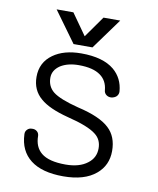

<svg xmlns="http://www.w3.org/2000/svg" viewBox="-82 -779 707 859"><g transform="rotate(10 271.0 -349.0)"><path d="M249 -539.1Q169.9 -539.1 121.1 -503.9Q69.3 -466.8 69.3 -401.4Q69.3 -340.8 112.3 -304.7Q151.4 -270.5 238.3 -248Q334 -224.6 369.1 -196.3Q398.4 -173.8 398.4 -133.8Q398.4 -90.8 364.3 -65.4Q328.1 -37.1 264.6 -37.1Q188.5 -37.1 154.3 -65.4Q122.1 -91.8 122.1 -142.6Q121.1 -156.2 111.3 -163.1Q102.5 -169.9 89.8 -168.9Q77.1 -168.9 69.3 -161.1Q59.6 -152.3 60.5 -138.7Q63.5 -63.5 115.2 -23.4Q167 16.6 263.7 16.6Q360.4 16.6 412.1 -27.3Q460 -67.4 460 -132.8Q460 -198.2 419.9 -235.4Q377.9 -275.4 275.4 -298.8Q191.4 -320.3 160.2 -344.7Q130.9 -368.2 130.9 -408.2Q130.9 -442.4 164.1 -464.8Q197.3 -485.4 247.1 -485.4Q312.5 -485.4 345.7 -460.9Q377 -438.5 380.9 -395.5Q381.8 -381.8 392.6 -374Q402.3 -367.2 415 -368.2Q428.7 -370.1 437.5 -377.9Q447.3 -387.7 446.3 -401.4Q441.4 -460.9 398.4 -497.1Q347.7 -539.1 249 -539.1ZM181.6 -713.9H105.5L207 -574.2H293L394.5 -713.9H318.4L250 -617.2Z"/></g></svg>

Font: Gulim
Style: Regular
Weight: 400
Version: Version 2.21